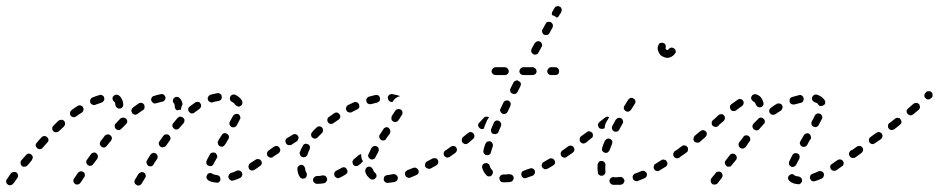

<svg xmlns="http://www.w3.org/2000/svg" viewBox="-26 -568 3003 614"><path d="M440 -3Q440 -6 440 -8Q439 -11 438 -13Q436 -15 434 -16Q430 -19 425 -17Q420 -16 417 -12L406 6Q405 8 404 10Q404 13 404 15Q405 18 406 20Q408 22 410 23Q414 26 419 25Q424 24 427 19L438 1Q440 -1 440 -3ZM29 2Q32 -2 32 -8Q31 -13 27 -16Q23 -19 18 -18Q13 -18 9 -14Q3 -5 -3 4Q-4 4 -4 5Q-7 9 -6 14Q-6 19 -1 22Q1 24 3 24Q5 25 8 24Q10 24 12 23Q15 21 16 19Q16 19 17 19Q23 10 29 2ZM245 -5Q246 -8 245 -10Q245 -13 244 -15Q242 -17 240 -18Q236 -21 231 -20Q226 -19 223 -15L211 3Q209 5 209 7Q208 10 209 12Q209 15 211 17Q212 19 214 20Q218 23 223 22Q228 21 231 17L243 -1Q245 -3 245 -5ZM675 14Q679 10 679 5Q679 3 678 0Q678 -2 676 -4Q674 -6 672 -7Q670 -8 668 -8Q658 -9 654 -12Q650 -15 645 -15Q640 -14 637 -10Q635 -8 635 -5Q634 -3 634 0Q635 2 636 4Q637 6 639 8Q649 15 666 16Q671 17 675 14ZM746 -2Q747 -4 748 -6Q749 -8 749 -11Q749 -13 748 -15Q746 -20 741 -22Q736 -24 731 -22Q722 -17 713 -15Q708 -13 706 -8Q703 -4 705 1Q706 4 707 5Q709 7 711 8Q713 10 716 10Q718 10 721 9Q731 6 742 1Q744 0 746 -2ZM811 -45Q812 -50 809 -54Q807 -56 805 -58Q803 -59 801 -59Q798 -60 796 -59Q793 -59 791 -57Q782 -51 774 -46Q772 -45 771 -42Q769 -40 769 -38Q768 -36 769 -33Q769 -31 770 -29Q773 -24 778 -23Q783 -22 788 -25Q796 -30 805 -37Q810 -40 811 -45ZM78 -61Q79 -63 79 -65Q79 -68 77 -70Q76 -72 74 -74Q72 -75 70 -76Q68 -77 65 -77Q63 -77 61 -75Q58 -74 57 -72Q50 -64 42 -55Q39 -51 40 -46Q40 -41 44 -37Q48 -34 53 -35Q58 -35 62 -39Q69 -48 76 -56Q77 -58 78 -61ZM469 -49 477 -60Q479 -64 478 -69Q477 -74 473 -77Q468 -80 463 -79Q458 -77 455 -73L448 -62L444 -55Q441 -51 443 -46Q444 -41 448 -38Q450 -37 453 -36Q455 -36 457 -36Q460 -37 462 -38Q464 -40 465 -42ZM634 -45Q633 -50 635 -55Q639 -62 645 -74Q648 -79 653 -80Q658 -81 663 -79Q665 -77 666 -75Q668 -73 668 -71Q669 -69 669 -66Q668 -64 667 -62Q661 -51 657 -44Q656 -42 655 -40Q653 -38 650 -37Q650 -37 650 -37Q650 -37 649 -37Q646 -37 643 -37Q643 -37 642 -38Q641 -38 641 -38Q636 -40 634 -45ZM287 -65Q287 -67 287 -70Q287 -72 285 -74Q284 -76 282 -78Q278 -81 273 -80Q268 -79 265 -75L252 -57Q249 -53 250 -48Q251 -43 255 -40Q257 -39 259 -38Q262 -37 264 -38Q267 -38 269 -40Q271 -41 272 -43L285 -60Q286 -63 287 -65ZM852 -70Q853 -72 853 -75Q854 -77 853 -80Q853 -82 851 -84Q848 -88 843 -89Q838 -90 834 -87H833Q831 -85 830 -83Q828 -81 828 -78Q827 -76 828 -74Q828 -71 830 -69Q833 -65 838 -64Q843 -63 847 -66L848 -67Q850 -68 852 -70ZM129 -120Q129 -126 125 -129Q121 -133 116 -133Q111 -133 107 -129Q99 -121 92 -112Q88 -108 88 -103Q89 -98 92 -95Q96 -91 101 -91Q107 -91 110 -95Q118 -104 125 -112Q129 -115 129 -120ZM519 -128Q518 -133 514 -136Q512 -138 509 -138Q507 -139 504 -138Q502 -138 500 -137Q498 -135 496 -133Q490 -125 484 -116Q481 -112 482 -107Q483 -102 487 -99Q491 -96 496 -97Q502 -98 505 -102Q511 -111 517 -119Q520 -123 519 -128ZM331 -122Q332 -124 332 -127Q331 -129 330 -132Q329 -134 327 -135Q323 -139 318 -138Q313 -138 309 -134Q303 -125 296 -117Q294 -115 294 -112Q293 -110 293 -107Q294 -105 295 -103Q296 -101 298 -99Q302 -96 307 -96Q312 -97 315 -101Q322 -110 329 -118Q330 -120 331 -122ZM674 -122 672 -118Q671 -116 670 -113Q670 -111 671 -109Q671 -106 673 -104Q674 -102 676 -101Q681 -98 686 -99Q691 -101 693 -105L696 -109L704 -123Q707 -127 706 -132Q705 -137 700 -140Q698 -141 696 -142Q693 -142 691 -142Q688 -141 686 -140Q684 -138 683 -136ZM182 -172Q183 -177 179 -181Q176 -185 171 -185Q165 -185 161 -182Q153 -174 145 -166Q141 -163 141 -158Q141 -152 144 -149Q148 -145 153 -145Q158 -145 162 -148Q170 -156 178 -163Q182 -167 182 -172ZM380 -175Q381 -177 381 -180Q381 -182 380 -184Q379 -187 377 -189Q373 -192 368 -192Q363 -192 359 -189Q352 -181 344 -173Q340 -169 341 -164Q341 -159 345 -155Q346 -154 349 -153Q351 -152 353 -152Q356 -152 358 -153Q360 -154 362 -156Q370 -164 377 -171Q379 -173 380 -175ZM564 -183Q564 -188 560 -191Q558 -193 556 -194Q553 -195 551 -195Q548 -195 546 -194Q544 -192 542 -191Q535 -183 528 -174Q526 -173 526 -170Q525 -168 525 -165Q525 -163 527 -161Q528 -158 530 -157Q534 -153 539 -154Q544 -154 547 -158Q554 -166 561 -174Q564 -178 564 -183ZM708 -175Q707 -172 708 -170Q709 -168 710 -166Q712 -164 714 -162Q718 -160 723 -161Q728 -162 731 -167Q737 -178 741 -186Q744 -190 742 -195Q741 -200 736 -203Q731 -205 727 -203Q722 -202 719 -197Q715 -190 709 -179Q708 -177 708 -175ZM241 -216Q242 -221 239 -226Q236 -230 231 -231Q226 -232 222 -229Q212 -223 203 -216Q199 -213 198 -208Q197 -202 200 -198Q203 -194 209 -193Q214 -193 218 -196Q227 -203 236 -208Q240 -211 241 -216ZM435 -219Q436 -221 436 -224Q437 -226 436 -229Q436 -231 435 -233Q432 -238 427 -239Q422 -240 417 -237Q408 -231 399 -224Q395 -220 394 -215Q394 -210 397 -206Q398 -204 401 -203Q403 -202 405 -201Q408 -201 410 -202Q412 -202 414 -204Q423 -210 431 -216Q433 -217 435 -219ZM617 -228Q618 -233 615 -237Q614 -239 612 -241Q610 -242 607 -242Q605 -243 603 -242Q600 -242 598 -240Q589 -234 580 -227Q576 -224 576 -219Q575 -214 579 -210Q582 -206 587 -205Q592 -205 596 -208Q604 -214 612 -220Q616 -223 617 -228ZM540 -215Q537 -217 535 -220Q533 -223 533 -226Q533 -226 533 -227Q533 -234 530 -238Q528 -240 527 -242Q527 -244 527 -247Q527 -249 528 -251Q529 -254 531 -255Q535 -259 540 -258Q545 -258 549 -254Q554 -249 556 -242Q557 -238 558 -235Q558 -235 558 -235Q554 -228 553 -221Q553 -219 553 -217Q552 -217 550 -217Q545 -217 540 -215ZM345 -227Q346 -225 348 -224Q350 -222 352 -221Q354 -221 357 -221Q362 -221 365 -225Q369 -229 368 -234Q368 -243 364 -250Q361 -258 354 -263Q349 -266 344 -265Q339 -264 336 -260Q333 -256 334 -251Q335 -246 339 -243Q343 -240 343 -232Q344 -230 345 -227ZM730 -230Q732 -228 734 -228Q736 -227 739 -227Q741 -228 743 -229Q748 -232 749 -237Q750 -242 748 -246Q741 -258 726 -265Q722 -267 717 -265Q712 -263 710 -258Q709 -256 709 -254Q709 -251 710 -249Q710 -247 712 -245Q714 -243 716 -242Q723 -239 726 -233Q728 -231 730 -230ZM306 -246Q309 -251 307 -256Q306 -261 301 -263Q297 -266 292 -264Q281 -261 269 -256Q267 -255 265 -253Q264 -251 263 -249Q262 -247 262 -244Q262 -242 263 -239Q265 -235 270 -233Q275 -231 279 -233Q289 -237 299 -240Q304 -242 306 -246ZM497 -244Q500 -246 501 -248Q502 -250 503 -252Q504 -255 503 -257Q502 -262 498 -265Q494 -268 489 -267Q477 -265 466 -261Q461 -260 459 -255Q456 -250 458 -246Q460 -241 465 -238Q469 -236 474 -238Q484 -241 493 -243Q495 -243 497 -244ZM678 -247Q680 -248 681 -250Q683 -252 683 -255Q684 -257 683 -259Q683 -265 678 -268Q674 -271 669 -270Q658 -268 647 -265Q642 -263 640 -259Q637 -254 639 -249Q639 -247 641 -245Q643 -243 645 -242Q647 -241 650 -240Q652 -240 654 -241Q664 -244 673 -245Q675 -246 678 -247Z M1018 12Q1021 8 1020 3Q1020 1 1018 -1Q1017 -4 1015 -5Q1013 -6 1010 -7Q1008 -7 1006 -7Q996 -5 988 -5Q982 -5 979 -1Q975 2 975 8Q975 10 976 12Q977 15 979 16Q981 18 983 19Q986 20 988 20Q999 20 1010 18Q1015 17 1018 12ZM1240 12Q1242 11 1244 9Q1245 7 1246 4Q1246 2 1246 -1Q1245 -6 1240 -9Q1236 -12 1231 -11Q1221 -9 1213 -8Q1210 -8 1208 -7Q1206 -6 1204 -4Q1202 -2 1202 0Q1201 3 1201 5Q1201 10 1205 14Q1209 17 1214 17Q1224 16 1236 14Q1238 13 1240 12ZM1158 4Q1162 7 1167 6Q1172 6 1175 1Q1177 0 1178 -3Q1178 -5 1178 -8Q1178 -10 1176 -12Q1175 -15 1173 -16Q1168 -20 1167 -26Q1166 -28 1164 -30Q1163 -32 1161 -33Q1159 -35 1156 -35Q1154 -35 1151 -35Q1146 -33 1144 -29Q1141 -24 1142 -19Q1144 -12 1148 -6Q1152 -1 1158 4ZM936 1Q938 2 940 3Q942 4 945 3Q947 3 950 2Q954 -1 955 -6Q956 -11 954 -16Q950 -21 950 -29Q949 -34 945 -38Q942 -41 936 -41Q934 -40 932 -39Q929 -38 928 -36Q926 -34 925 -32Q925 -30 925 -27Q926 -13 932 -3Q934 0 936 1ZM1085 -17Q1086 -22 1083 -27Q1081 -31 1076 -33Q1071 -34 1066 -31Q1058 -26 1049 -22Q1045 -20 1043 -15Q1042 -10 1044 -5Q1045 -3 1047 -2Q1049 0 1051 1Q1053 2 1056 2Q1058 1 1061 0Q1070 -4 1079 -10Q1083 -12 1085 -17ZM1312 -14Q1314 -19 1312 -24Q1311 -26 1309 -28Q1307 -30 1305 -31Q1303 -32 1300 -32Q1298 -32 1295 -31Q1286 -27 1277 -24Q1275 -23 1273 -21Q1271 -20 1270 -17Q1269 -15 1269 -13Q1269 -10 1270 -8Q1271 -3 1276 -1Q1281 2 1286 0Q1295 -4 1305 -8Q1310 -10 1312 -14ZM1375 -47Q1377 -52 1374 -56Q1372 -61 1367 -62Q1362 -63 1357 -61Q1348 -56 1340 -52Q1338 -50 1336 -49Q1334 -47 1334 -44Q1333 -42 1333 -39Q1333 -37 1334 -35Q1337 -30 1342 -29Q1347 -27 1351 -29Q1360 -34 1369 -39Q1374 -42 1375 -47ZM1112 -37Q1107 -37 1104 -41Q1102 -43 1102 -46Q1101 -48 1101 -51Q1101 -53 1103 -55Q1104 -58 1106 -59Q1113 -65 1121 -72Q1122 -73 1125 -74Q1127 -75 1129 -75Q1129 -74 1129 -73Q1129 -65 1131 -59Q1133 -55 1135 -52Q1134 -51 1133 -51Q1130 -48 1127 -44Q1124 -42 1121 -40Q1117 -36 1112 -37ZM1152 -66Q1154 -62 1159 -59Q1161 -58 1164 -58Q1166 -58 1168 -59Q1171 -60 1173 -62Q1174 -63 1175 -66Q1179 -74 1184 -83Q1185 -85 1185 -87Q1186 -90 1185 -92Q1184 -95 1183 -97Q1181 -99 1179 -100Q1174 -102 1170 -101Q1165 -99 1162 -95Q1157 -85 1153 -76Q1150 -71 1152 -66ZM1418 -75Q1419 -80 1416 -84Q1415 -86 1413 -88Q1411 -89 1408 -89Q1406 -90 1403 -89Q1401 -89 1399 -87H1398Q1394 -84 1393 -79Q1392 -74 1395 -69Q1397 -67 1399 -66Q1401 -65 1403 -64Q1406 -64 1408 -65Q1411 -65 1413 -66V-67Q1417 -70 1418 -75ZM854 -71 865 -78Q869 -81 870 -86Q871 -91 868 -95Q865 -100 860 -101Q855 -102 850 -99L839 -91L834 -87Q832 -86 830 -84Q829 -82 829 -79Q828 -77 829 -74Q829 -72 831 -70Q832 -68 834 -66Q836 -65 839 -65Q841 -64 844 -65Q846 -65 848 -67ZM934 -72Q936 -67 941 -66Q945 -64 950 -66Q955 -68 957 -73Q960 -82 964 -90Q966 -95 965 -100Q963 -105 958 -107Q954 -109 949 -108Q944 -106 942 -101Q937 -92 933 -82Q931 -77 934 -72ZM928 -124Q930 -129 927 -133Q924 -138 919 -139Q914 -140 910 -137L893 -127Q888 -124 887 -119Q886 -114 889 -109Q890 -107 892 -106Q894 -104 897 -104Q899 -103 901 -104Q904 -104 906 -105L923 -116Q927 -119 928 -124ZM1187 -134Q1186 -131 1187 -129Q1187 -127 1189 -125Q1190 -122 1192 -121Q1196 -118 1202 -119Q1207 -120 1209 -125L1221 -141Q1222 -144 1222 -146Q1223 -148 1222 -151Q1222 -153 1220 -155Q1219 -157 1217 -159Q1213 -162 1208 -161Q1202 -159 1200 -155L1189 -138Q1187 -136 1187 -134ZM969 -136Q969 -131 973 -128Q977 -124 982 -125Q987 -125 990 -129Q997 -136 1004 -143Q1007 -146 1007 -152Q1007 -157 1004 -160Q1000 -164 995 -164Q990 -164 986 -160Q978 -153 972 -145Q968 -141 969 -136ZM1021 -186Q1020 -181 1023 -177Q1026 -172 1031 -172Q1036 -171 1040 -174Q1048 -180 1056 -185Q1061 -188 1062 -193Q1063 -198 1060 -202Q1057 -207 1052 -208Q1047 -209 1043 -206Q1034 -200 1026 -194Q1021 -191 1021 -186ZM1226 -192Q1225 -190 1226 -187Q1226 -185 1227 -183Q1229 -181 1231 -180Q1235 -177 1240 -178Q1245 -179 1248 -183Q1254 -192 1259 -200Q1262 -205 1261 -210Q1260 -215 1255 -218Q1251 -220 1246 -219Q1241 -218 1238 -214Q1233 -206 1227 -197Q1226 -195 1226 -192ZM1083 -229Q1082 -227 1081 -224Q1080 -222 1080 -220Q1081 -217 1082 -215Q1084 -210 1089 -209Q1094 -207 1098 -209Q1107 -214 1116 -218Q1118 -219 1120 -221Q1122 -222 1123 -225Q1123 -227 1123 -230Q1123 -232 1122 -234Q1120 -239 1115 -241Q1110 -243 1106 -241Q1096 -236 1087 -232Q1085 -231 1083 -229ZM1150 -257Q1148 -255 1147 -253Q1145 -251 1145 -248Q1145 -246 1146 -243Q1147 -238 1152 -236Q1156 -234 1161 -235Q1171 -238 1180 -240Q1182 -241 1184 -242Q1186 -243 1188 -245Q1189 -248 1189 -250Q1190 -252 1189 -255Q1188 -260 1184 -263Q1179 -265 1174 -264Q1165 -262 1154 -259Q1152 -258 1150 -257ZM1220 -244Q1218 -245 1217 -247Q1215 -249 1215 -252Q1214 -254 1214 -257Q1215 -262 1219 -265Q1224 -268 1229 -267Q1240 -265 1250 -262Q1251 -261 1252 -261Q1253 -261 1253 -260Q1252 -260 1251 -260Q1244 -258 1238 -253Q1233 -249 1230 -243Q1229 -242 1229 -242Q1227 -242 1225 -242Q1222 -243 1220 -244Z M1606 14Q1611 13 1614 9Q1617 5 1617 0Q1616 -2 1615 -5Q1614 -7 1612 -8Q1610 -10 1608 -10Q1605 -11 1603 -11Q1595 -10 1588 -10Q1586 -10 1584 -10Q1579 -10 1575 -7Q1571 -3 1571 2Q1571 4 1572 7Q1573 9 1574 11Q1576 13 1578 14Q1581 15 1583 15Q1586 15 1588 15Q1597 15 1606 14ZM1681 -9Q1683 -11 1684 -13Q1685 -15 1685 -18Q1685 -20 1684 -23Q1682 -27 1678 -29Q1673 -31 1668 -29Q1658 -26 1649 -22Q1644 -21 1642 -16Q1640 -11 1642 -6Q1642 -4 1644 -2Q1646 0 1648 1Q1650 2 1653 2Q1655 2 1657 1Q1667 -2 1677 -6Q1680 -7 1681 -9ZM1537 -4Q1542 -3 1546 -7Q1548 -9 1549 -11Q1550 -13 1550 -16Q1551 -18 1550 -20Q1549 -23 1547 -25Q1542 -30 1540 -38Q1539 -43 1534 -45Q1530 -48 1525 -46Q1522 -45 1520 -44Q1518 -42 1517 -40Q1516 -38 1516 -36Q1515 -33 1516 -31Q1520 -18 1529 -8Q1532 -4 1537 -4ZM1749 -46Q1750 -51 1747 -56Q1746 -58 1744 -59Q1742 -61 1740 -61Q1737 -62 1735 -62Q1733 -61 1730 -60Q1722 -55 1713 -50Q1708 -48 1707 -43Q1705 -38 1708 -33Q1709 -31 1711 -30Q1713 -28 1715 -27Q1717 -27 1720 -27Q1722 -27 1724 -28Q1734 -33 1743 -39Q1747 -41 1749 -46ZM1791 -70Q1792 -72 1792 -75Q1793 -77 1792 -80Q1792 -82 1790 -84Q1787 -88 1782 -89Q1777 -90 1773 -87H1772Q1770 -85 1769 -83Q1768 -81 1767 -79Q1767 -76 1767 -74Q1768 -71 1769 -69Q1772 -65 1777 -64Q1782 -63 1787 -66V-67Q1789 -68 1791 -70ZM1435 -87Q1436 -92 1433 -96Q1430 -101 1425 -101Q1420 -102 1416 -99Q1407 -93 1399 -87Q1395 -84 1394 -79Q1393 -74 1396 -70Q1399 -66 1404 -65Q1409 -64 1413 -67Q1422 -73 1430 -79Q1434 -82 1435 -87ZM1521 -78Q1524 -73 1529 -72Q1531 -71 1534 -72Q1536 -72 1538 -73Q1540 -74 1542 -76Q1543 -78 1544 -81Q1546 -90 1550 -100Q1551 -105 1549 -109Q1547 -114 1542 -116Q1540 -116 1537 -116Q1535 -116 1532 -115Q1530 -114 1529 -112Q1527 -110 1526 -108Q1522 -97 1520 -87Q1519 -82 1521 -78ZM1491 -132Q1492 -137 1488 -141Q1487 -143 1484 -144Q1482 -145 1480 -146Q1477 -146 1475 -145Q1473 -144 1471 -143Q1463 -136 1455 -130Q1451 -126 1451 -121Q1450 -116 1453 -112Q1457 -108 1462 -107Q1467 -107 1471 -110Q1479 -117 1487 -124Q1491 -127 1491 -132ZM1544 -151Q1544 -149 1545 -146Q1546 -144 1547 -142Q1549 -141 1551 -140Q1556 -138 1561 -140Q1566 -141 1568 -146Q1572 -155 1576 -165Q1578 -170 1576 -175Q1574 -179 1570 -181Q1565 -184 1560 -182Q1555 -180 1553 -175Q1549 -165 1545 -156Q1544 -154 1544 -151ZM1538 -193Q1534 -195 1529 -195Q1524 -195 1521 -191Q1514 -184 1507 -176Q1505 -175 1504 -172Q1503 -170 1503 -168Q1503 -165 1504 -163Q1505 -161 1507 -159Q1510 -156 1514 -155Q1518 -155 1522 -157Q1522 -161 1524 -165Q1528 -174 1532 -184Q1535 -189 1538 -193ZM1574 -212Q1576 -207 1580 -205Q1585 -202 1590 -204Q1595 -206 1597 -210L1606 -229Q1608 -234 1607 -239Q1605 -243 1600 -246Q1596 -248 1591 -246Q1586 -245 1584 -240L1575 -221Q1572 -217 1574 -212ZM1606 -276Q1607 -271 1612 -269Q1614 -268 1617 -267Q1619 -267 1622 -268Q1624 -269 1626 -270Q1628 -272 1629 -274L1638 -292Q1640 -296 1640 -300Q1639 -304 1636 -307Q1636 -307 1635 -307Q1632 -309 1629 -311Q1627 -311 1626 -311Q1625 -310 1624 -310Q1621 -309 1619 -308Q1617 -306 1616 -304L1607 -286Q1604 -281 1606 -276ZM1597 -331Q1601 -335 1601 -340Q1601 -345 1597 -349Q1594 -353 1588 -353H1559Q1554 -353 1550 -349Q1546 -345 1546 -340Q1546 -335 1550 -331Q1554 -328 1559 -328H1588Q1594 -328 1597 -331ZM1686 -331Q1690 -335 1690 -340Q1690 -345 1686 -349Q1682 -353 1677 -353H1648Q1643 -353 1639 -349Q1635 -345 1635 -340Q1635 -335 1639 -331Q1643 -328 1648 -328H1677Q1682 -328 1686 -331ZM1759 -331Q1762 -335 1762 -340Q1762 -345 1759 -349Q1755 -353 1750 -353H1736Q1731 -353 1728 -349Q1724 -345 1724 -340Q1724 -335 1728 -331Q1731 -328 1736 -328H1750Q1755 -328 1759 -331ZM1673 -402Q1675 -397 1679 -395Q1684 -392 1689 -394Q1694 -395 1696 -400L1706 -418Q1709 -422 1707 -427Q1706 -432 1701 -435Q1697 -437 1692 -436Q1687 -434 1684 -430L1674 -412Q1672 -407 1673 -402ZM1708 -465Q1709 -460 1714 -457Q1718 -455 1723 -456Q1728 -457 1731 -462L1741 -480Q1743 -484 1742 -489Q1740 -494 1736 -497Q1731 -499 1726 -498Q1721 -497 1719 -492L1709 -474Q1706 -470 1708 -465ZM1740 -530 1747 -542Q1748 -544 1750 -546Q1752 -547 1755 -548Q1757 -549 1760 -548Q1762 -548 1764 -547Q1769 -544 1770 -539Q1771 -534 1769 -530L1766 -524Q1766 -524 1766 -524Q1765 -524 1765 -524L1762 -518Q1761 -516 1759 -514Q1757 -512 1754 -512Q1754 -512 1754 -512Q1754 -512 1754 -512Q1751 -514 1747 -517Q1743 -519 1739 -520Q1738 -522 1739 -525Q1739 -528 1740 -530Z M1959 23Q1962 22 1964 21Q1966 20 1968 18Q1969 16 1970 14Q1971 12 1971 9Q1970 4 1966 1Q1962 -3 1957 -2Q1948 -1 1939 -1Q1938 -1 1936 -2Q1931 -2 1927 2Q1923 5 1923 10Q1923 13 1924 15Q1925 18 1927 19Q1928 21 1931 22Q1933 23 1935 23Q1937 23 1939 23Q1949 23 1959 23ZM2042 -5Q2044 -10 2042 -14Q2041 -17 2039 -18Q2037 -20 2035 -21Q2032 -22 2030 -22Q2028 -22 2025 -21Q2015 -16 2005 -13Q2000 -11 1998 -6Q1996 -2 1998 3Q1998 5 2000 7Q2002 9 2004 10Q2006 11 2009 11Q2011 12 2013 11Q2024 7 2035 2Q2040 0 2042 -5ZM1887 -12Q1889 -9 1891 -8Q1893 -7 1895 -6Q1898 -6 1900 -6Q1905 -7 1908 -11Q1911 -16 1910 -21Q1909 -29 1910 -39Q1911 -45 1907 -49Q1904 -53 1899 -53Q1894 -54 1890 -51Q1886 -47 1885 -42Q1884 -28 1886 -16Q1886 -14 1887 -12ZM2106 -38Q2108 -40 2108 -43Q2109 -45 2108 -47Q2108 -50 2106 -52Q2104 -56 2099 -57Q2094 -59 2089 -56Q2079 -50 2070 -44Q2066 -42 2065 -37Q2063 -32 2066 -27Q2067 -25 2069 -23Q2071 -22 2074 -21Q2076 -21 2079 -21Q2081 -21 2083 -23Q2092 -28 2103 -35Q2105 -36 2106 -38ZM2154 -70Q2155 -72 2155 -75Q2156 -77 2155 -80Q2155 -82 2153 -84Q2150 -88 2145 -89Q2140 -90 2136 -87L2132 -85Q2130 -83 2129 -81Q2128 -79 2127 -77Q2127 -74 2127 -72Q2128 -69 2129 -67Q2132 -63 2137 -62Q2142 -61 2147 -64L2150 -67Q2152 -68 2154 -70ZM1811 -88Q1811 -93 1808 -98Q1805 -102 1800 -102Q1795 -103 1791 -100Q1780 -92 1773 -87Q1771 -86 1770 -84Q1768 -82 1768 -79Q1767 -77 1768 -74Q1768 -72 1770 -70Q1773 -66 1778 -65Q1783 -64 1787 -67Q1794 -72 1806 -80Q1810 -83 1811 -88ZM1900 -86Q1902 -82 1907 -80Q1909 -79 1912 -79Q1914 -79 1916 -80Q1919 -81 1920 -83Q1922 -85 1923 -87Q1927 -96 1931 -107Q1933 -112 1932 -117Q1930 -121 1925 -124Q1920 -126 1915 -124Q1911 -122 1908 -117Q1903 -106 1900 -96Q1898 -91 1900 -86ZM1869 -129Q1870 -132 1870 -134Q1870 -137 1870 -139Q1869 -141 1868 -143Q1864 -147 1859 -148Q1854 -149 1850 -145L1832 -132Q1828 -129 1828 -123Q1827 -118 1830 -114Q1833 -110 1838 -109Q1844 -109 1848 -112L1865 -126Q1867 -127 1869 -129ZM1931 -156Q1933 -151 1937 -148Q1942 -146 1947 -147Q1952 -149 1954 -153Q1959 -163 1965 -173Q1968 -177 1966 -182Q1965 -187 1960 -190Q1956 -192 1951 -191Q1946 -189 1943 -185Q1937 -175 1932 -165Q1930 -160 1931 -156ZM1898 -156Q1892 -156 1889 -160Q1888 -162 1887 -165Q1886 -167 1886 -170Q1887 -172 1888 -174Q1889 -176 1891 -178L1909 -192Q1911 -194 1915 -195Q1919 -195 1922 -193Q1917 -184 1912 -176Q1909 -170 1908 -163Q1908 -161 1908 -160L1907 -158Q1903 -155 1898 -156ZM1969 -221Q1970 -216 1975 -213Q1979 -210 1984 -211Q1989 -213 1992 -217Q1998 -227 2004 -236Q2007 -240 2006 -245Q2005 -250 2000 -253Q1998 -254 1996 -255Q1993 -255 1991 -255Q1989 -254 1987 -253Q1984 -251 1983 -249Q1977 -240 1971 -230Q1968 -226 1969 -221ZM2108 -408Q2106 -408 2104 -410Q2102 -412 2102 -414Q2102 -415 2103 -416Q2104 -421 2102 -425Q2099 -430 2094 -431Q2089 -432 2084 -430Q2080 -427 2079 -422Q2077 -418 2077 -414Q2077 -408 2080 -402Q2082 -397 2086 -392Q2091 -388 2096 -386Q2102 -383 2108 -383Q2115 -383 2122 -387Q2128 -390 2132 -396Q2136 -400 2135 -405Q2134 -410 2130 -413Q2126 -416 2121 -416Q2116 -415 2112 -411Q2112 -410 2111 -409Q2109 -408 2108 -408Z M2285 -8Q2284 -13 2280 -17Q2278 -18 2276 -19Q2274 -20 2271 -19Q2269 -19 2266 -18Q2264 -17 2263 -15L2249 2Q2248 4 2247 7Q2246 9 2247 11Q2247 14 2248 16Q2249 18 2251 20Q2255 23 2260 22Q2266 22 2269 18L2282 1Q2285 -3 2285 -8ZM2530 21Q2533 20 2535 18Q2536 17 2538 14Q2539 12 2539 10Q2539 4 2536 1Q2532 -3 2527 -4Q2519 -4 2515 -7Q2512 -11 2507 -11Q2501 -11 2498 -7Q2496 -6 2495 -3Q2494 -1 2494 1Q2494 4 2495 6Q2496 8 2498 10Q2508 20 2526 21Q2528 22 2530 21ZM2606 0Q2607 -2 2608 -4Q2609 -7 2609 -9Q2609 -12 2608 -14Q2606 -19 2601 -20Q2596 -22 2591 -20Q2581 -15 2572 -12Q2570 -11 2568 -10Q2566 -8 2565 -6Q2564 -3 2564 -1Q2564 2 2565 4Q2567 9 2571 11Q2576 13 2581 11Q2591 8 2602 3Q2604 2 2606 0ZM2670 -39Q2671 -41 2672 -44Q2672 -46 2672 -48Q2671 -51 2670 -53Q2667 -57 2662 -58Q2657 -59 2652 -56Q2643 -50 2635 -44Q2633 -43 2631 -41Q2630 -39 2629 -37Q2629 -34 2629 -32Q2630 -29 2631 -27Q2634 -23 2639 -22Q2644 -21 2648 -23Q2657 -29 2666 -36Q2669 -37 2670 -39ZM2497 -47Q2497 -45 2497 -42Q2498 -40 2500 -38Q2502 -36 2504 -35Q2508 -33 2513 -35Q2518 -37 2520 -41Q2524 -49 2530 -60Q2531 -62 2531 -65Q2532 -67 2531 -69Q2530 -72 2529 -74Q2527 -76 2525 -77Q2520 -79 2515 -78Q2510 -76 2508 -72Q2502 -61 2498 -52Q2497 -50 2497 -47ZM2324 -52 2328 -57Q2331 -61 2330 -66Q2329 -71 2325 -74Q2323 -76 2321 -76Q2318 -77 2316 -77Q2314 -76 2311 -75Q2309 -74 2308 -72L2304 -67L2295 -55Q2291 -51 2292 -46Q2293 -41 2297 -37Q2299 -36 2301 -35Q2303 -35 2306 -35Q2308 -35 2311 -36Q2313 -38 2314 -40ZM2714 -70Q2715 -72 2715 -75Q2716 -77 2715 -80Q2715 -82 2713 -84Q2710 -88 2705 -89Q2700 -90 2696 -87L2694 -86Q2692 -85 2691 -82Q2689 -80 2689 -78Q2689 -75 2689 -73Q2690 -71 2691 -69Q2694 -64 2699 -63Q2704 -63 2709 -66L2710 -67Q2712 -68 2714 -70ZM2173 -84Q2174 -87 2174 -89Q2175 -91 2174 -94Q2174 -96 2172 -98Q2169 -102 2164 -103Q2159 -104 2155 -101Q2145 -94 2136 -87Q2134 -86 2132 -84Q2131 -82 2131 -79Q2130 -77 2131 -74Q2131 -72 2133 -70Q2136 -66 2141 -65Q2146 -64 2150 -67Q2160 -73 2170 -81Q2172 -82 2173 -84ZM2366 -109 2371 -116Q2373 -118 2373 -120Q2374 -123 2373 -125Q2373 -128 2371 -130Q2370 -132 2368 -133Q2364 -136 2359 -135Q2354 -135 2351 -130L2346 -123Q2343 -119 2338 -113Q2335 -109 2336 -103Q2337 -98 2341 -95Q2343 -94 2346 -93Q2348 -93 2351 -93Q2353 -94 2355 -95Q2357 -96 2359 -98Q2363 -104 2366 -109ZM2541 -129 2534 -117Q2531 -113 2532 -108Q2534 -102 2538 -100Q2540 -99 2543 -98Q2545 -98 2548 -99Q2550 -99 2552 -101Q2554 -102 2555 -104L2562 -117L2566 -123Q2569 -127 2567 -132Q2566 -137 2562 -140Q2560 -141 2557 -142Q2555 -142 2552 -141Q2550 -141 2548 -139Q2546 -138 2545 -136ZM2233 -134Q2234 -136 2234 -138Q2235 -141 2234 -143Q2233 -146 2231 -148Q2228 -151 2223 -152Q2218 -152 2214 -149Q2205 -141 2196 -134Q2194 -132 2193 -130Q2192 -128 2192 -125Q2191 -123 2192 -120Q2193 -118 2194 -116Q2198 -112 2203 -112Q2208 -111 2212 -114Q2221 -122 2230 -130Q2232 -132 2233 -134ZM2420 -179Q2420 -185 2416 -188Q2414 -190 2412 -191Q2410 -192 2407 -192Q2405 -192 2403 -191Q2400 -190 2399 -188Q2391 -180 2383 -172Q2380 -168 2380 -163Q2381 -158 2385 -154Q2386 -153 2389 -152Q2391 -151 2394 -151Q2396 -151 2398 -152Q2401 -153 2402 -155Q2409 -163 2416 -171Q2420 -174 2420 -179ZM2569 -171Q2570 -166 2575 -163Q2577 -162 2580 -162Q2582 -161 2584 -162Q2587 -163 2589 -164Q2591 -166 2592 -168Q2598 -179 2602 -187Q2605 -192 2603 -197Q2601 -202 2597 -204Q2595 -205 2592 -205Q2590 -206 2587 -205Q2585 -204 2583 -202Q2581 -201 2580 -199Q2576 -190 2570 -180Q2568 -175 2569 -171ZM2274 -169 2288 -181Q2292 -185 2292 -190Q2293 -195 2289 -199Q2286 -203 2281 -203Q2275 -203 2272 -200L2258 -187L2254 -184Q2252 -182 2251 -180Q2250 -178 2250 -176Q2250 -173 2250 -171Q2251 -168 2253 -166Q2256 -163 2262 -162Q2267 -162 2271 -165ZM2476 -222Q2478 -227 2475 -231Q2474 -234 2472 -235Q2470 -236 2467 -237Q2465 -238 2463 -237Q2460 -237 2458 -236Q2448 -230 2439 -223Q2437 -222 2436 -220Q2434 -218 2434 -215Q2434 -213 2434 -210Q2435 -208 2436 -206Q2439 -202 2444 -201Q2449 -200 2454 -203Q2462 -209 2471 -214Q2475 -217 2476 -222ZM2352 -237Q2353 -242 2350 -246Q2349 -248 2346 -250Q2344 -251 2342 -251Q2340 -252 2337 -251Q2335 -251 2333 -249Q2324 -243 2313 -235Q2309 -232 2308 -227Q2308 -221 2311 -217Q2314 -213 2319 -213Q2324 -212 2328 -215Q2338 -223 2347 -229Q2351 -232 2352 -237ZM2397 -226Q2402 -224 2407 -225Q2409 -226 2411 -227Q2413 -229 2414 -231Q2416 -233 2416 -236Q2416 -238 2415 -241Q2413 -249 2408 -256Q2402 -263 2393 -266Q2389 -268 2384 -266Q2379 -264 2377 -259Q2376 -257 2376 -254Q2376 -252 2377 -250Q2379 -247 2380 -246Q2382 -244 2384 -243Q2389 -241 2391 -234Q2393 -229 2397 -226ZM2597 -229Q2602 -228 2607 -231Q2609 -232 2611 -234Q2612 -236 2613 -238Q2613 -241 2613 -243Q2612 -246 2611 -248Q2607 -254 2600 -259Q2594 -263 2587 -265Q2582 -267 2577 -264Q2573 -262 2571 -257Q2570 -252 2572 -247Q2575 -243 2580 -241Q2587 -239 2590 -235Q2592 -230 2597 -229ZM2542 -244Q2545 -249 2544 -254Q2543 -259 2539 -262Q2535 -265 2530 -264Q2518 -261 2508 -258Q2505 -257 2503 -256Q2501 -254 2500 -252Q2499 -250 2499 -247Q2499 -245 2499 -242Q2501 -237 2505 -235Q2510 -233 2515 -234Q2525 -237 2534 -239Q2540 -240 2542 -244Z M2734 -87Q2735 -92 2732 -96Q2730 -98 2728 -100Q2726 -101 2724 -101Q2721 -102 2719 -101Q2717 -101 2714 -99L2696 -86Q2694 -84 2692 -82Q2691 -80 2691 -78Q2690 -75 2691 -73Q2691 -70 2693 -68Q2694 -66 2696 -65Q2698 -64 2701 -63Q2703 -63 2706 -63Q2708 -64 2710 -65L2729 -79Q2733 -82 2734 -87ZM2796 -131Q2797 -136 2794 -141Q2792 -143 2790 -144Q2788 -145 2785 -146Q2783 -146 2781 -145Q2778 -145 2776 -143L2758 -130Q2756 -128 2754 -126Q2753 -124 2753 -122Q2752 -119 2753 -117Q2753 -114 2755 -112Q2758 -108 2763 -107Q2768 -107 2772 -110L2791 -123Q2795 -126 2796 -131ZM2837 -157 2852 -169Q2856 -172 2857 -177Q2857 -182 2854 -186Q2853 -188 2851 -190Q2848 -191 2846 -191Q2844 -191 2841 -191Q2839 -190 2837 -189L2822 -177L2819 -175Q2814 -172 2814 -167Q2813 -161 2816 -157Q2819 -153 2824 -152Q2830 -152 2834 -155ZM2915 -221Q2916 -223 2916 -226Q2916 -228 2915 -230Q2915 -233 2913 -235Q2911 -237 2909 -238Q2907 -239 2904 -239Q2902 -239 2900 -238Q2897 -238 2895 -236Q2887 -229 2878 -221Q2874 -218 2873 -213Q2873 -208 2876 -204Q2880 -200 2885 -199Q2890 -199 2894 -202Q2903 -210 2912 -217Q2913 -219 2915 -221ZM2956 -259Q2957 -262 2956 -264Q2956 -267 2956 -269Q2955 -271 2953 -273Q2951 -275 2949 -276Q2946 -277 2944 -276Q2941 -276 2939 -276Q2937 -275 2935 -273L2934 -271Q2930 -268 2930 -262Q2930 -257 2934 -254Q2937 -250 2943 -250Q2948 -250 2951 -254L2953 -255Q2955 -257 2956 -259Z"/></svg>

Font: FRB American Cursive Guidelines Dashed
Style: Italic
Weight: 400
Italic angle: -25°
Version: Version 2.0;Modular Font Editor K font №1